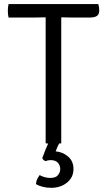

<svg xmlns="http://www.w3.org/2000/svg" viewBox="-20 -703 522 942"><path d="M22 -617Q20 -625 19.2 -633.5Q18.5 -642 18.5 -650Q18.5 -658 19.2 -666Q20 -674 22 -683H462Q464.5 -676 465.8 -667.5Q467 -659 467 -651.5Q467 -633 455.8 -625Q444.5 -617 421 -617H335Q326 -617 308.2 -617.5Q290.5 -618 280.5 -618H204Q194 -618 176.5 -617.5Q159 -617 149.5 -617ZM204 -544Q204 -564.5 204 -580.8Q204 -597 204 -618V-650H280.5V-618Q280.5 -597 280.5 -580.8Q280.5 -564.5 280.5 -544V0Q272.5 1.5 262 2.2Q251.5 3 242.5 3Q233 3 222.5 2.2Q212 1.5 204 0ZM187.5 72.5Q193.5 55 203 31.8Q212.5 8.5 220.5 -6.5H274Q269.5 1 262.8 15.8Q256 30.5 253 39.5Q288.5 43 314.5 65.5Q340.5 88 340.5 126.5Q340.5 167 309 192.8Q277.5 218.5 231 218.5Q208.5 218.5 188.5 213.2Q168.5 208 156.5 200.5Q157 187.5 162.2 176.5Q167.5 165.5 174.5 156Q184.5 162 198.8 166Q213 170 226.5 170Q253 170 264.2 156.5Q275.5 143 275.5 126Q275.5 108.5 264 95.5Q252.5 82.5 227.5 82.5Q221.5 82.5 214.8 84Q208 85.5 203 87.5Q191 82.5 187.5 72.5Z"/></svg>

Font: Signika
Style: Regular
Weight: 300
Designer: Anna Giedry
Foundry: Anna Giedry
Version: Version 2.000